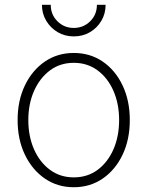

<svg xmlns="http://www.w3.org/2000/svg" viewBox="-20 -767 613 798"><path d="M286.6 11.2Q218.8 11.2 166.3 -24.9Q113.8 -61 83.5 -124Q53.2 -187 53.2 -268.1Q53.2 -349.1 83.5 -412.1Q113.8 -475.1 166.3 -511Q218.8 -546.9 286.6 -546.9Q354.5 -546.9 407 -511Q459.5 -475.1 489.5 -411.9Q519.5 -348.6 519.5 -268.1Q519.5 -187 489.5 -124Q459.5 -61 407 -24.9Q354.5 11.2 286.6 11.2ZM286.6 -29.8Q343.8 -29.8 386 -61.3Q428.2 -92.8 451.7 -146.7Q475.1 -200.7 475.1 -268.1Q475.1 -335 451.7 -388.9Q428.2 -442.9 385.7 -474.4Q343.3 -505.9 286.6 -505.9Q230 -505.9 187.7 -474.4Q145.5 -442.9 121.6 -389.2Q97.7 -335.4 97.7 -268.1Q97.7 -200.7 121.3 -146.7Q145 -92.8 187.5 -61.3Q230 -29.8 286.6 -29.8ZM286.6 -615.7Q249.5 -615.7 219.7 -633.3Q189.9 -650.9 172.1 -680.7Q154.3 -710.4 154.3 -747.1H190.9Q190.9 -706.1 218.8 -678.5Q246.6 -650.9 286.6 -650.9Q326.7 -650.9 354.7 -678.5Q382.8 -706.1 382.8 -747.1H418.9Q418.9 -710.4 401.4 -680.7Q383.8 -650.9 354 -633.3Q324.2 -615.7 286.6 -615.7Z"/></svg>

Font: Inter 18pt ExtraLight
Style: Regular
Weight: 250
Designer: Rasmus Andersson
Foundry: rsms
Version: Version 4.001;git-66647c0bb